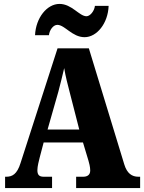

<svg xmlns="http://www.w3.org/2000/svg" viewBox="-20 -961 736 981"><path d="M412 -771C475 -771 532 -842 535 -931H465C462 -904 440 -878 422 -878C385 -878 347 -941 284 -941C220 -941 163 -870 159 -781H230C233 -808 252 -834 273 -834C311 -834 349 -771 412 -771ZM6 0H246V-58H203C178 -58 171 -70 171 -92C171 -111 179 -141 183 -157L203 -233H404L432 -140C435 -130 441 -108 441 -90C441 -65 423 -58 405 -58H369V0H696V-58H687C654 -58 629 -75 615 -121L434 -714H274L85 -128C67 -70 42 -58 12 -58H6ZM223 -299 278 -492C288 -529 298 -571 308 -613C315 -570 326 -529 336 -490L385 -299Z"/></svg>

Font: Noto Serif Georgian Condensed Black
Style: Regular
Weight: 900
Width: 3
Designer: Monotype Design Team, Akaki Razmadze
Foundry: Google LLC
Version: Version 2.003